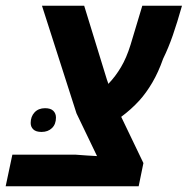

<svg xmlns="http://www.w3.org/2000/svg" viewBox="-52 -651 656 671"><path d="M-32.2 0 -8.8 -110.4H212.9Q231.4 -108.9 250 -107.7Q268.6 -106.4 287.1 -105.5L215.3 -254.9L94.7 -630.9H242.2L321.8 -372.1Q323.2 -368.7 324.5 -364.7Q325.7 -360.8 326.7 -357.9Q351.6 -383.8 370.8 -416.3Q390.1 -448.7 404.3 -494.6L445.3 -630.9H584Q567.4 -572.3 552 -527.8Q536.6 -483.4 518.1 -445.8Q501.5 -398.4 480.2 -362.3Q459 -326.2 435.1 -299.8Q420.4 -283.7 404.5 -269.5Q388.7 -255.4 371.6 -242.7L449.2 -81.1L432.6 0ZM93.3 -189.9Q73.7 -189.9 64.5 -198.7Q55.2 -207.5 55.2 -221.2Q55.2 -243.7 68.8 -258.3Q82.5 -272.9 105.5 -272.9Q125 -272.9 134.3 -263.7Q143.6 -254.4 143.6 -240.2Q143.6 -216.8 129.6 -203.4Q115.7 -189.9 93.3 -189.9Z"/></svg>

Font: Open Sans SemiCondensed
Style: Bold Italic
Weight: 700
Width: 4
Italic angle: -12°
Designer: Monotype Design Team
Foundry: Monotype Imaging Inc.
Version: Version 3.003